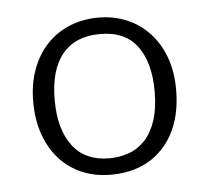

<svg xmlns="http://www.w3.org/2000/svg" viewBox="-36 -676 453 419"><g transform="rotate(-5 190.5 -466.0)"><path d="M349 -467Q349 -387 306.5 -340.5Q264 -294 191 -294Q157 -294 128.5 -306Q100 -318 79.5 -340.5Q59 -363 47.5 -395Q36 -427 36 -467Q36 -506 47.5 -537.5Q59 -569 80 -591.5Q101 -614 130 -626Q159 -638 194 -638Q227 -638 255.5 -626Q284 -614 305 -591.5Q326 -569 337.5 -537.5Q349 -506 349 -467ZM302 -467Q302 -530 275.5 -566Q249 -602 194 -602Q140 -602 111.5 -567.5Q83 -533 83 -467Q83 -403 110.5 -366.5Q138 -330 191 -330Q214 -330 234.5 -337.5Q255 -345 270 -361.5Q285 -378 293.5 -404Q302 -430 302 -467Z"/></g></svg>

Font: Mukta Malar ExtraLight
Style: Regular
Weight: 275
Designer: Aadarsh Rajan, Girish Dalvi, Yashodeep Gholap
Foundry: Ek Type
Version: Version 2.538;PS 1.000;hotconv 16.6.51;makeotf.lib2.5.65220;